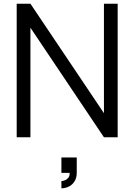

<svg xmlns="http://www.w3.org/2000/svg" viewBox="-20 -740 724 1035"><path d="M311 236Q319.2 236 329.8 232Q340.5 228 348.4 218.1Q356.3 208.2 355.3 191.7H311V109H393.7V191.7Q393.7 218.5 381.9 237.3Q370.2 256.2 351.3 265.6Q332.5 275 311 275ZM70 0V-720H144L540.3 -130V-720H614.3V0H540.3L144 -590.7V0Z"/></svg>

Font: Manrope
Style: Regular
Weight: 400
Designer: Mikhail Sharanda
Foundry: Mikhail Sharanda
Version: Version 4.503